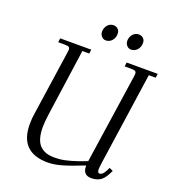

<svg xmlns="http://www.w3.org/2000/svg" viewBox="-157 -1000 1013 1127"><g transform="rotate(20 349.5 -437.0)"><path d="M86.9 -676.8 89.8 -702.1H284.2L280.8 -676.8H237.8L178.2 -254.9Q171.9 -208 171.9 -179.2Q171.9 -137.7 180.7 -108.6Q189.5 -79.6 206.5 -63.5Q223.6 -47.4 245.1 -40.3Q266.6 -33.2 294.9 -33.2Q318.4 -33.2 337.9 -35.4Q357.4 -37.6 397.9 -48.8Q438.5 -60.1 491.2 -81.1L573.2 -637.2Q575.2 -650.9 575.2 -655.8Q575.2 -668.5 568.4 -672.6Q561.5 -676.8 543 -676.8H502L504.9 -702.1H699.2L695.8 -676.8H652.8L569.8 -104Q564.9 -68.8 564.9 -58.1Q564.9 -35.2 578.1 -35.2Q596.7 -35.2 611.8 -64.9L623 -86.9L646 -76.2L634.8 -54.2Q616.7 -19 594 -6.1Q571.3 6.8 542 6.8Q488.8 6.8 488.8 -47.9V-53.2Q405.8 -20 357.4 -6.1Q309.1 7.8 270 7.8Q94.2 7.8 94.2 -168Q94.2 -203.1 99.1 -232.9L158.2 -637.2Q160.2 -650.9 160.2 -655.8Q160.2 -668.5 153.3 -672.6Q146.5 -676.8 127.9 -676.8ZM307.1 -823.2Q307.1 -847.2 321.8 -864.5Q336.4 -881.8 358.9 -881.8Q375 -881.8 386.5 -871.3Q397.9 -860.8 397.9 -841.8Q397.9 -816.9 382.8 -799.6Q367.7 -782.2 344.2 -782.2Q328.6 -782.2 317.9 -794.9Q307.1 -807.6 307.1 -823.2ZM464.8 -823.2Q464.8 -847.2 479.7 -864.5Q494.6 -881.8 517.1 -881.8Q533.2 -881.8 544.7 -871.3Q556.2 -860.8 556.2 -841.8Q556.2 -816.9 540.8 -799.6Q525.4 -782.2 502 -782.2Q486.3 -782.2 475.6 -794.9Q464.8 -807.6 464.8 -823.2Z"/></g></svg>

Font: Dihjauti S
Style: Italic
Weight: 400
Italic angle: -9°
Designer: T. Christopher White
Version: Version 3.0.0